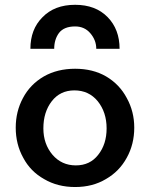

<svg xmlns="http://www.w3.org/2000/svg" viewBox="-20 -750 609 780"><path d="M159.2 -22.5Q103.5 -53.7 74.2 -109.4Q43.9 -164.1 43.9 -231.4Q43.9 -296.9 73.2 -351.6Q102.5 -407.2 158.2 -439.5Q212.9 -470.7 285.2 -470.7Q357.4 -470.7 411.1 -439.5Q465.8 -407.2 495.1 -351.6Q525.4 -296.9 525.4 -231.4Q525.4 -164.1 495.1 -109.4Q464.8 -53.7 410.2 -22.5Q356.4 9.8 285.2 9.8Q213.9 9.8 159.2 -22.5ZM378.9 -121.1Q413.1 -164.1 413.1 -228.5Q413.1 -293.9 377 -338.9Q340.8 -382.8 282.2 -382.8Q224.6 -382.8 190.4 -338.9Q156.2 -294.9 156.2 -228.5Q156.2 -165 193.4 -121.1Q230.5 -78.1 288.1 -78.1Q345.7 -78.1 378.9 -121.1ZM152.3 -679.7Q201.2 -730.5 285.2 -730.5Q368.2 -730.5 417 -680.7Q465.8 -630.9 465.8 -551.8Q434.6 -551.8 371.1 -551.8Q371.1 -586.9 346.7 -615.2Q323.2 -642.6 285.2 -642.6Q240.2 -642.6 219.7 -616.2Q200.2 -589.8 200.2 -551.8Q168 -551.8 103.5 -551.8Q103.5 -630.9 152.3 -679.7Z"/></svg>

Font: Alata=Ham
Style: Regular
Weight: 400
Designer: Spyros Zevelakis, Eben Sorkin
Version: Version 1.004